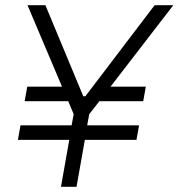

<svg xmlns="http://www.w3.org/2000/svg" viewBox="-20 -720 688 740"><path d="M215 0H275L307 -181H506L516 -237H316L324 -280L363 -330H532L542 -386H406L648 -700H576L309 -349H301L155 -700H86L219 -386H85L75 -330H243L264 -280L256 -237H59L49 -181H247Z"/></svg>

Font: Fixel Display Light
Style: Italic
Weight: 300
Italic angle: -10°
Designer: AlfaBravo + MacPaw
Foundry: Kyrylo Tkachov, Marchela Mozhyna, Serhii Makarenko, Maria Weinstein, Zakhar Kryvoshyya
Version: Version 1.210;Glyphs 3.2 (3217)